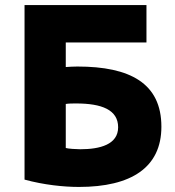

<svg xmlns="http://www.w3.org/2000/svg" viewBox="-20 -720 693 759"><path d="M77 -700H559V-552H240V-455C251 -456 274 -457 286 -457C494 -457 618 -391 618 -219C618 -58 499 19 292 19C232 19 154 11 77 -10ZM447 -217C447 -286 382 -311 281 -311C270 -311 250 -311 240 -309V-135C249 -132 282 -130 297 -130C376 -130 447 -149 447 -217Z"/></svg>

Font: Repo ExtraBold
Style: Bold
Weight: 700
Designer: Stefan Peev
Foundry: Context Ltd
Version: Version 1.502